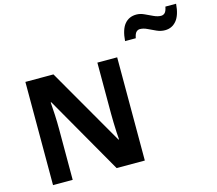

<svg xmlns="http://www.w3.org/2000/svg" viewBox="-128 -1121 1449 1283"><g transform="rotate(-15 596.5 -479.0)"><path d="M720 0H525L217 -538H213Q216 -503 218.5 -450.5Q221 -398 221 -352V0H85V-714H279L586 -181H590Q588 -201 586.5 -232.5Q585 -264 584 -298Q583 -332 583 -360V-714H720ZM799 -805Q805 -884 835.5 -920.5Q866 -957 917 -957Q944 -957 971.5 -944Q999 -931 1026 -918.5Q1053 -906 1076 -906Q1091 -906 1102 -916.5Q1113 -927 1119 -958H1193Q1187 -880 1156 -843Q1125 -806 1077 -806Q1048 -806 1020 -818.5Q992 -831 965.5 -844Q939 -857 915 -857Q901 -857 890 -846.5Q879 -836 873 -805Z"/></g></svg>

Font: Noto Sans Thai Looped
Style: Bold
Weight: 700
Designer: Sasikarn Vongin, Ben Mitchell
Foundry: The Fontpad Ltd
Version: Version 1.001; ttfautohint (v1.8.4.7-5d5b)